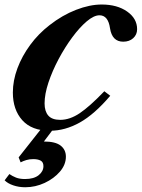

<svg xmlns="http://www.w3.org/2000/svg" viewBox="-33 -554 612 829"><path d="M183 10.5Q104 10.5 63.2 -35Q22.5 -80.5 22.5 -154.5Q22.5 -206 42.2 -259Q62 -312 97.5 -360.2Q133 -408.5 181 -445.5Q236 -488.5 295.2 -511.5Q354.5 -534.5 406 -534.5Q473 -534.5 516 -504.2Q559 -474 559 -428Q559 -404.5 542.2 -389.2Q525.5 -374 499 -374Q451 -374 442 -432Q434 -488 396.5 -488Q372.5 -488 341.5 -461.8Q310.5 -435.5 278.8 -392.5Q247 -349.5 220 -298.8Q193 -248 176.2 -197.8Q159.5 -147.5 159.5 -107.5Q159.5 -73.5 175.5 -55Q191.5 -36.5 227 -36.5Q268.5 -36.5 311.2 -65.2Q354 -94 417.5 -160L443 -140.5Q375 -60.5 311.5 -25Q248 10.5 183 10.5ZM76 254.5Q48 254.5 24 246.2Q0 238 -13 224.5L7.5 197.5Q20.5 206.5 36.2 212.8Q52 219 75 219Q113 219 133.8 202.5Q154.5 186 154.5 163.5Q154.5 146 142.5 139.5Q130.5 133 111 133Q94.5 133 81 137Q67.5 141 56 147L47.5 125.5L159.5 -16.5H212L156.5 57Q206.5 57 229 74.8Q251.5 92.5 251.5 122.5Q251.5 157 225.8 187Q200 217 159.8 235.8Q119.5 254.5 76 254.5Z"/></svg>

Font: Libre Caslon Text Bold
Style: Italic
Weight: 700
Italic angle: -22.583°
Designer: Pablo Impallari, Rodrigo Fuenzalida, Katja Schimmel
Foundry: Pablo Impallari, Rodrigo Fuenzalida
Version: Version 2.000